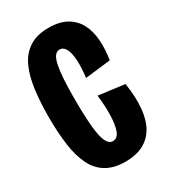

<svg xmlns="http://www.w3.org/2000/svg" viewBox="-171 -754 747 848"><g transform="rotate(-30 203.0 -330.0)"><path d="M216 11.7Q157 11.7 118.3 -11.4Q79.7 -34.5 58.1 -78.2Q36.5 -122 27.7 -185.2Q18.8 -248.5 18.8 -329.8Q18.8 -401.7 26.7 -463.9Q34.5 -526.2 55.2 -572.5Q75.8 -618.8 114.7 -644.8Q153.5 -670.8 214.5 -670.8Q270.7 -670.8 306.8 -649.9Q342.8 -629 361.2 -593.1Q379.5 -557.2 382.8 -510.2Q386.2 -463.2 377.7 -411L248.3 -396Q254.5 -446.5 252.3 -484.2Q250.2 -522 239.3 -542.6Q228.5 -563.2 208.8 -563.2Q193.8 -563.2 184.2 -549.8Q174.5 -536.3 168.8 -509.5Q163.2 -482.7 160.5 -441.6Q157.8 -400.5 157.8 -345.2Q157.8 -251.5 163.4 -196.5Q169 -141.5 181.1 -118.2Q193.2 -94.8 211.8 -94.8Q236 -94.8 246.7 -124.1Q257.3 -153.3 258.4 -201Q259.5 -248.7 253 -302.8L385.7 -285.7Q397 -211.8 391.6 -156.1Q386.2 -100.3 364.3 -63.2Q342.5 -26 305.2 -7.2Q267.8 11.7 216 11.7Z"/></g></svg>

Font: Bricolage Grotesque 96pt ExtraBold Condensed
Style: Regular
Weight: 800
Width: 3
Version: Version 1.001;gftools[0.9.33.dev8+g029e19f]